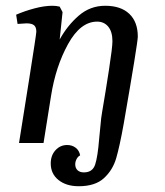

<svg xmlns="http://www.w3.org/2000/svg" viewBox="-20 -496 572 666"><path d="M156 71Q156 43 172.5 25Q189 7 213 7Q230 7 242.5 16.5Q255 26 258 43Q250 47 245.5 56Q241 65 241 74Q241 87 249 94.5Q257 102 271 102Q301 102 310 75Q319 48 324 -15Q329 -67 331 -86Q336 -119 335 -112Q346 -176 358 -254Q370 -332 370 -353Q370 -386 355.5 -403.5Q341 -421 317 -421Q259 -421 216 -343Q173 -265 157 -163L131 0H46Q57 -69 81.5 -223.5Q106 -378 106 -386Q106 -402 98 -408.5Q90 -415 72 -415Q65 -415 41 -413L36 -445Q66 -458 100 -467Q134 -476 162 -476Q175 -476 187 -473L197 -454L187 -359Q214 -408 253.5 -442Q293 -476 345 -476Q399 -476 428.5 -448Q458 -420 458 -369Q458 -348 409 -66Q395 12 383 53Q371 94 340.5 122Q310 150 253 150Q210 150 183 128.5Q156 107 156 71Z"/></svg>

Font: Caladea
Style: Italic
Weight: 400
Italic angle: -9°
Designer: Carolina Giovagnoli and Andres Torresi
Foundry: Carolina Giovagnoli & Andres Torresi
Version: Version 1.001